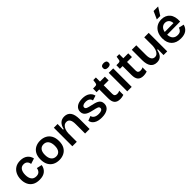

<svg xmlns="http://www.w3.org/2000/svg" viewBox="366 -2293 3835 3835"><g transform="rotate(-45 2284.0 -375.0)"><path d="M307 13Q216 13 157.5 -22Q99 -57 70.5 -118Q42 -179 42 -255Q42 -336 72 -399.5Q102 -463 159.5 -499.5Q217 -536 301 -536Q394 -536 452 -491Q510 -446 526 -370L408 -332Q404 -378 375 -406.5Q346 -435 296 -435Q233 -435 201.5 -387Q170 -339 170 -259Q170 -177 204 -130Q238 -83 308 -83Q368 -83 396.5 -116Q425 -149 430 -193L542 -168Q530 -87 471.5 -37Q413 13 307 13Z M865 13Q787 13 728 -18.5Q669 -50 636 -111.5Q603 -173 603 -263Q603 -355 637 -415.5Q671 -476 730 -506Q789 -536 864 -536Q940 -536 999.5 -505Q1059 -474 1093 -412.5Q1127 -351 1127 -260Q1127 -168 1092.5 -107.5Q1058 -47 998.5 -17Q939 13 865 13ZM869 -83Q932 -83 966 -127.5Q1000 -172 1000 -254Q1000 -339 964.5 -387.5Q929 -436 861 -436Q799 -436 764.5 -392.5Q730 -349 730 -265Q730 -177 767 -130Q804 -83 869 -83Z M1240 0V-523H1346L1343 -365H1361Q1400 -536 1545 -536Q1634 -536 1680.5 -473Q1727 -410 1727 -277V0H1600V-264Q1600 -349 1574.5 -389Q1549 -429 1499 -429Q1457 -429 1427.5 -402.5Q1398 -376 1383 -332.5Q1368 -289 1366 -239V0Z M2065 13Q1958 13 1896.5 -27.5Q1835 -68 1826 -135L1925 -172Q1928 -134 1966.5 -108Q2005 -82 2073 -82Q2123 -82 2150.5 -97.5Q2178 -113 2178 -142Q2178 -174 2144 -187.5Q2110 -201 2050 -213Q2014 -221 1976.5 -231.5Q1939 -242 1907 -259.5Q1875 -277 1855.5 -305.5Q1836 -334 1836 -378Q1836 -449 1893 -492.5Q1950 -536 2054 -536Q2150 -536 2209 -496Q2268 -456 2282 -388L2178 -355Q2173 -396 2140 -418.5Q2107 -441 2053 -441Q2007 -441 1980.5 -425Q1954 -409 1954 -382Q1954 -350 1990.5 -335.5Q2027 -321 2084 -310Q2124 -301 2161.5 -291Q2199 -281 2229.5 -264.5Q2260 -248 2277.5 -220Q2295 -192 2295 -149Q2295 -71 2234 -29Q2173 13 2065 13Z M2585 12Q2501 12 2462 -32.5Q2423 -77 2423 -172V-422H2346L2348 -523H2400Q2429 -523 2442.5 -531.5Q2456 -540 2459 -562L2471 -639H2544V-523H2683V-418H2544V-176Q2544 -139 2561.5 -122Q2579 -105 2614 -105Q2633 -105 2652 -109.5Q2671 -114 2686 -125V-5Q2656 5 2630.5 8.5Q2605 12 2585 12Z M2791 0V-523H2917V0ZM2855 -606Q2776 -606 2776 -669Q2776 -734 2855 -734Q2935 -734 2935 -669Q2935 -606 2855 -606Z M3244 12Q3160 12 3121 -32.5Q3082 -77 3082 -172V-422H3005L3007 -523H3059Q3088 -523 3101.5 -531.5Q3115 -540 3118 -562L3130 -639H3203V-523H3342V-418H3203V-176Q3203 -139 3220.5 -122Q3238 -105 3273 -105Q3292 -105 3311 -109.5Q3330 -114 3345 -125V-5Q3315 5 3289.5 8.5Q3264 12 3244 12Z M3624 13Q3442 13 3442 -234V-523H3569V-249Q3569 -92 3668 -92Q3706 -92 3733 -117.5Q3760 -143 3775.5 -186.5Q3791 -230 3794 -284V-523H3920V0H3816L3818 -163H3800Q3780 -70 3737.5 -28.5Q3695 13 3624 13Z M4299 13Q4172 13 4102.5 -57Q4033 -127 4033 -252Q4033 -335 4063.5 -399Q4094 -463 4151.5 -499.5Q4209 -536 4289 -536Q4403 -536 4467.5 -460.5Q4532 -385 4524 -239L4154 -236Q4159 -158 4197 -119.5Q4235 -81 4299 -81Q4358 -81 4384 -108.5Q4410 -136 4420 -170L4530 -145Q4512 -72 4456 -29.5Q4400 13 4299 13ZM4290 -436Q4240 -436 4205 -403Q4170 -370 4159 -309L4408 -311Q4404 -375 4370.5 -405.5Q4337 -436 4290 -436ZM4322 -598H4224L4298 -763H4426Z"/></g></svg>

Font: Bricolage Grotesque 12pt SemiBold
Style: Regular
Weight: 600
Designer: Mathieu Triay
Foundry: Atelier Triay
Version: Version 1.001; ttfautohint (v1.8.4.7-5d5b);gftools[0.9.33.de